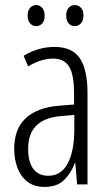

<svg xmlns="http://www.w3.org/2000/svg" viewBox="-20 -727 431 757"><path d="M195 -542Q264 -542 294.5 -497.5Q325 -453 325 -360V0H284L277 -84H275Q260 -44 232.5 -17Q205 10 156 10Q114 10 87.5 -11Q61 -32 48.5 -66Q36 -100 36 -140Q36 -219 81.5 -261Q127 -303 211 -310L272 -315V-358Q272 -433 252.5 -464.5Q233 -496 189 -496Q168 -496 143.5 -489Q119 -482 91 -465L73 -507Q130 -542 195 -542ZM217 -269Q91 -257 91 -141Q91 -88 111.5 -61Q132 -34 170 -34Q222 -34 247.5 -83.5Q273 -133 273 -216V-274ZM89 -666Q89 -685 98.5 -696Q108 -707 123 -707Q137 -707 146.5 -696Q156 -685 156 -666Q156 -645 146.5 -634.5Q137 -624 123 -624Q108 -624 98.5 -635Q89 -646 89 -666ZM241 -666Q241 -685 250.5 -696Q260 -707 275 -707Q289 -707 299 -696.5Q309 -686 309 -666Q309 -646 299 -635Q289 -624 275 -624Q260 -624 250.5 -635Q241 -646 241 -666Z"/></svg>

Font: Noto Sans Sinhala ExtraCondensed Light
Style: Regular
Weight: 300
Width: 2
Designer: Jelle Bosma - Monotype Design Team
Foundry: Monotype Imaging Inc.
Version: Version 2.006; ttfautohint (v1.8.4.7-5d5b)